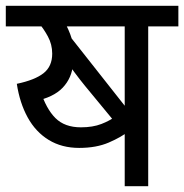

<svg xmlns="http://www.w3.org/2000/svg" viewBox="-20 -642 635 662"><path d="M491 -551V0H410V-216L426 -191Q398 -169 355 -150.5Q312 -132 253 -132Q193 -132 148 -159.5Q103 -187 75.5 -237Q48 -287 38 -353Q100 -366 130 -389.5Q160 -413 160 -457Q160 -489 145 -516.5Q130 -544 114 -562L148 -551H0V-622H595V-551ZM181 -551 208 -556Q225 -522 230 -497.5Q235 -473 235 -445L232 -422Q228 -373 196 -339.5Q164 -306 99 -293L119 -330Q139 -267 171 -235Q203 -203 259 -203Q300 -203 329.5 -214.5Q359 -226 377 -240Q395 -254 402 -263H410V-551ZM419 -266 372 -226 273 -346Q255 -368 236.5 -393Q218 -418 200.5 -443Q183 -468 170 -487L210 -531Z"/></svg>

Font: Noto Sans Devanagari
Style: Regular
Weight: 400
Designer: Jelle Bosma - Monotype Design Team
Foundry: Monotype Imaging Inc.
Version: Version 2.003